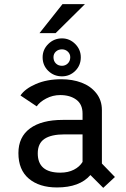

<svg xmlns="http://www.w3.org/2000/svg" viewBox="-20 -895 610 928"><path d="M171 -735 282 -875H390.5L249 -735ZM279.5 -526Q240.5 -526 213.2 -552.5Q186 -579 186 -618Q186 -655.5 213.5 -682.5Q241 -709.5 279.5 -709.5Q316.5 -709.5 343.5 -682.5Q370.5 -655.5 370.5 -618Q370.5 -579 343.8 -552.5Q317 -526 279.5 -526ZM279.5 -577Q296 -577 307.8 -588.5Q319.5 -600 319.5 -618.5Q319.5 -634.5 307.8 -645.5Q296 -656.5 279.5 -656.5Q262 -656.5 250.2 -645.8Q238.5 -635 238.5 -618.5Q238.5 -600 250 -588.5Q261.5 -577 279.5 -577ZM479 13 417 -49Q365 11 255.5 11Q170 11 119.5 -31.5Q69 -74 69 -155Q69 -233 125 -274.2Q181 -315.5 283.5 -315.5H379V-346Q379 -391 348.8 -413.2Q318.5 -435.5 271 -435.5Q235 -435.5 203.5 -419Q172 -402.5 157.5 -381L79 -433.5Q100.5 -466 153.5 -489Q206.5 -512 276.5 -512Q330.5 -512 374.2 -495.5Q418 -479 445.2 -444.8Q472.5 -410.5 472.5 -363V-104.5L535.5 -39.5ZM271.5 -60.5Q309.5 -60.5 337.2 -74.8Q365 -89 379 -112.5V-245.5H292Q227.5 -245.5 195 -223.8Q162.5 -202 162.5 -153.5Q162.5 -60.5 271.5 -60.5Z"/></svg>

Font: League Mono Narrow
Style: Regular
Weight: 400
Width: 3
Designer: Tyler Finck
Foundry: The League of Moveable Type / Tyler Finck
Version: Version 2.210